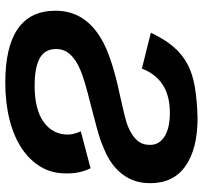

<svg xmlns="http://www.w3.org/2000/svg" viewBox="-40 -698 748 707"><g transform="rotate(90 333.5 -344.0)"><path d="M19 -175Q19 -232 48 -276Q78 -321 140 -353Q172 -369 218 -383.5Q264 -398 325 -411Q371 -421 401.5 -428.5Q432 -436 448 -443Q480 -457 496.5 -475.5Q513 -494 513 -523Q513 -557 482 -576.5Q451 -596 394 -596Q272 -596 232 -493L100 -526Q124 -577 152 -609.5Q180 -642 216 -661Q252 -680 300 -688Q348 -696 413 -698Q528 -698 591 -653.5Q654 -609 654 -524Q654 -486 642 -457.5Q630 -429 609 -407Q599 -396 586.5 -386.5Q574 -377 560 -369Q546 -361 530 -354.5Q514 -348 497 -341Q461 -329 367 -305Q273 -282 236 -266Q199 -250 179.5 -228.5Q160 -207 160 -177Q160 -135 194.5 -116.5Q229 -98 295 -98Q383 -98 429 -131.5Q475 -165 475 -220Q475 -242 463 -268L599 -304Q618 -265 618 -221V-212Q618 -161 593.5 -120Q569 -79 525 -50Q481 -21 419.5 -5.5Q358 10 284 10Q19 10 19 -175Z"/></g></svg>

Font: Libra Sans Modern
Style: Bold Italic
Weight: 700
Italic angle: -12°
Foundry: Stefan Peev, Context Ltd
Version: Version 1.000